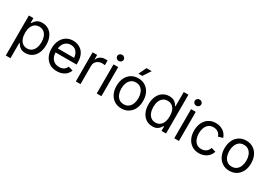

<svg xmlns="http://www.w3.org/2000/svg" viewBox="30 -1837 4395 3118"><g transform="rotate(30 2227.5 -278.5)"><path d="M77.1 204.1V-545.9H162.1V-458.5H171.9Q181.2 -473.1 197.8 -495.4Q214.4 -517.6 245.6 -535.2Q276.9 -552.7 330.1 -552.7Q398.4 -552.7 450.4 -518.6Q502.4 -484.4 532 -421.1Q561.5 -357.9 561.5 -271.5Q561.5 -184.6 532.2 -121.1Q502.9 -57.6 450.9 -22.9Q398.9 11.7 330.6 11.7Q278.8 11.7 247.1 -6.1Q215.3 -23.9 198.2 -46.6Q181.2 -69.3 171.9 -84.5H165V204.1ZM317.4 -66.9Q368.7 -66.9 403.1 -94.5Q437.5 -122.1 454.8 -168.7Q472.2 -215.3 472.2 -272.5Q472.2 -329.1 455.1 -374.8Q438 -420.4 403.6 -447.3Q369.1 -474.1 317.4 -474.1Q267.1 -474.1 232.9 -448.7Q198.7 -423.3 181.4 -378.2Q164.1 -333 164.1 -272.5Q164.1 -211.9 181.6 -165.5Q199.2 -119.1 233.6 -93Q268.1 -66.9 317.4 -66.9Z M918.9 11.7Q839.8 11.7 782.5 -23.4Q725.1 -58.6 694.1 -121.6Q663.1 -184.6 663.1 -268.6Q663.1 -352.5 693.4 -416.5Q723.6 -480.5 779.1 -516.6Q834.5 -552.7 908.7 -552.7Q952.1 -552.7 994.4 -538.3Q1036.6 -523.9 1071 -491.9Q1105.5 -460 1126 -407.7Q1146.5 -355.5 1146.5 -279.8V-243.2H722.7V-317.4H1099.1L1058.1 -290Q1058.1 -343.8 1041.3 -385.5Q1024.4 -427.2 991.2 -450.9Q958 -474.6 908.7 -474.6Q859.4 -474.6 824.2 -450.4Q789.1 -426.3 770.5 -387.5Q752 -348.6 752 -304.2V-254.9Q752 -194.3 772.9 -152.1Q793.9 -109.9 831.8 -88.1Q869.6 -66.4 919.4 -66.4Q951.7 -66.4 978 -75.7Q1004.4 -85 1023.4 -103.8Q1042.5 -122.6 1052.7 -150.4L1137.7 -127Q1125 -85.9 1094.7 -54.7Q1064.5 -23.4 1019.8 -5.9Q975.1 11.7 918.9 11.7Z M1272.5 0V-545.9H1357.4V-461.9H1363.3Q1378.4 -503.4 1417.2 -528.6Q1456.1 -553.7 1504.9 -553.7Q1514.6 -553.7 1528.1 -553.2Q1541.5 -552.7 1549.3 -552.2V-463.9Q1545.4 -464.8 1529.8 -466.8Q1514.2 -468.8 1496.6 -468.8Q1457.5 -468.8 1426.5 -452.4Q1395.5 -436 1377.9 -407.5Q1360.4 -378.9 1360.4 -341.8V0Z M1664.6 0V-545.9H1752.4V0ZM1709 -635.3Q1684.1 -635.3 1666 -652.3Q1647.9 -669.4 1647.9 -693.4Q1647.9 -717.8 1666 -734.6Q1684.1 -751.5 1709 -751.5Q1734.4 -751.5 1752.4 -734.6Q1770.5 -717.8 1770.5 -693.4Q1770.5 -669.4 1752.4 -652.3Q1734.4 -635.3 1709 -635.3Z M2128.9 11.7Q2054.7 11.7 1998.8 -23.4Q1942.9 -58.6 1911.6 -122.1Q1880.4 -185.5 1880.4 -269.5Q1880.4 -355 1911.6 -418.7Q1942.9 -482.4 1998.8 -517.6Q2054.7 -552.7 2128.9 -552.7Q2203.6 -552.7 2259.8 -517.6Q2315.9 -482.4 2347.2 -418.7Q2378.4 -355 2378.4 -269.5Q2378.4 -185.5 2347.2 -122.1Q2315.9 -58.6 2259.8 -23.4Q2203.6 11.7 2128.9 11.7ZM2128.9 -66.9Q2184.1 -66.9 2219.7 -95.2Q2255.4 -123.5 2272.5 -169.7Q2289.6 -215.8 2289.6 -269.5Q2289.6 -323.7 2272.5 -370.4Q2255.4 -417 2219.7 -445.6Q2184.1 -474.1 2128.9 -474.1Q2074.2 -474.1 2039.1 -445.6Q2003.9 -417 1986.8 -370.6Q1969.7 -324.2 1969.7 -269.5Q1969.7 -215.8 1986.8 -169.7Q2003.9 -123.5 2039.1 -95.2Q2074.2 -66.9 2128.9 -66.9ZM2090.3 -617.2 2158.7 -760.7H2256.8L2162.1 -617.2Z M2710.9 11.7Q2643.1 11.7 2590.8 -22.9Q2538.6 -57.6 2509.3 -121.1Q2480 -184.6 2480 -271.5Q2480 -357.9 2509.5 -421.1Q2539.1 -484.4 2591.3 -518.6Q2643.6 -552.7 2711.4 -552.7Q2764.6 -552.7 2795.9 -535.2Q2827.1 -517.6 2844 -495.4Q2860.8 -473.1 2869.6 -458.5H2876.5V-727.5H2964.4V0H2879.4V-84.5H2869.6Q2860.8 -69.3 2843.5 -46.6Q2826.2 -23.9 2794.7 -6.1Q2763.2 11.7 2710.9 11.7ZM2724.1 -66.9Q2773.9 -66.9 2808.1 -93Q2842.3 -119.1 2859.9 -165.5Q2877.4 -211.9 2877.4 -272.5Q2877.4 -333 2860.1 -378.2Q2842.8 -423.3 2808.6 -448.7Q2774.4 -474.1 2724.1 -474.1Q2672.4 -474.1 2637.9 -447.3Q2603.5 -420.4 2586.4 -374.8Q2569.3 -329.1 2569.3 -272.5Q2569.3 -215.3 2586.7 -168.7Q2604 -122.1 2638.7 -94.5Q2673.3 -66.9 2724.1 -66.9Z M3118.7 0V-545.9H3206.5V0ZM3163.1 -635.3Q3138.2 -635.3 3120.1 -652.3Q3102.1 -669.4 3102.1 -693.4Q3102.1 -717.8 3120.1 -734.6Q3138.2 -751.5 3163.1 -751.5Q3188.5 -751.5 3206.5 -734.6Q3224.6 -717.8 3224.6 -693.4Q3224.6 -669.4 3206.5 -652.3Q3188.5 -635.3 3163.1 -635.3Z M3583 11.7Q3508.8 11.7 3452.9 -23.4Q3397 -58.6 3365.7 -122.1Q3334.5 -185.5 3334.5 -269.5Q3334.5 -355 3365.7 -418.7Q3397 -482.4 3452.9 -517.6Q3508.8 -552.7 3583 -552.7Q3622.6 -552.7 3657.7 -542.5Q3692.9 -532.2 3721.9 -512.9Q3751 -493.7 3772 -465.6Q3793 -437.5 3804.2 -401.9L3719.7 -377.9Q3713.9 -398.9 3701.7 -416.5Q3689.5 -434.1 3672.1 -447Q3654.8 -460 3632.3 -467Q3609.9 -474.1 3583 -474.1Q3528.3 -474.1 3493.2 -445.6Q3458 -417 3440.9 -370.6Q3423.8 -324.2 3423.8 -269.5Q3423.8 -215.8 3440.9 -169.7Q3458 -123.5 3493.2 -95.2Q3528.3 -66.9 3583 -66.9Q3610.4 -66.9 3633.3 -74.2Q3656.2 -81.5 3674.1 -95Q3691.9 -108.4 3704.1 -127Q3716.3 -145.5 3722.2 -167.5L3806.2 -143.6Q3795.4 -106.9 3774.2 -78.4Q3752.9 -49.8 3723.6 -29.5Q3694.3 -9.3 3658.7 1.2Q3623 11.7 3583 11.7Z M4154.3 11.7Q4080.1 11.7 4024.2 -23.4Q3968.3 -58.6 3937 -122.1Q3905.8 -185.5 3905.8 -269.5Q3905.8 -355 3937 -418.7Q3968.3 -482.4 4024.2 -517.6Q4080.1 -552.7 4154.3 -552.7Q4229 -552.7 4285.2 -517.6Q4341.3 -482.4 4372.6 -418.7Q4403.8 -355 4403.8 -269.5Q4403.8 -185.5 4372.6 -122.1Q4341.3 -58.6 4285.2 -23.4Q4229 11.7 4154.3 11.7ZM4154.3 -66.9Q4209.5 -66.9 4245.1 -95.2Q4280.8 -123.5 4297.9 -169.7Q4314.9 -215.8 4314.9 -269.5Q4314.9 -323.7 4297.9 -370.4Q4280.8 -417 4245.1 -445.6Q4209.5 -474.1 4154.3 -474.1Q4099.6 -474.1 4064.5 -445.6Q4029.3 -417 4012.2 -370.6Q3995.1 -324.2 3995.1 -269.5Q3995.1 -215.8 4012.2 -169.7Q4029.3 -123.5 4064.5 -95.2Q4099.6 -66.9 4154.3 -66.9Z"/></g></svg>

Font: Inter Variable LoSnoCo
Style: Regular
Weight: 400
Designer: Rasmus Andersson
Foundry: rsms
Version: Version 4.000;git-a52131595; featfreeze: case,dlig,ss01,ss02